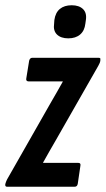

<svg xmlns="http://www.w3.org/2000/svg" viewBox="-32 -711 402 731"><path d="M-5 0Q-13 0 -12 -9L-11 -13Q-9 -20 -5 -28L159 -316Q172 -338 183.5 -358.5Q195 -379 207 -400V-401Q189 -401 176 -401Q163 -401 148 -401H78Q66 -401 68 -412L79 -480Q82 -491 91 -491H343Q352 -491 350 -484V-480Q349 -472 342 -460L181 -178Q169 -157 156.5 -135.5Q144 -114 132 -92V-91Q146 -91 158 -91Q170 -91 184 -91H265Q277 -91 274 -79L264 -11Q262 0 252 0ZM228 -565Q200 -565 185 -579.5Q170 -594 174 -621L175 -635Q179 -663 196 -677Q213 -691 241 -691Q269 -691 284 -676.5Q299 -662 295 -635L293 -621Q290 -594 273 -579.5Q256 -565 228 -565Z"/></svg>

Font: Sofia Sans Extra Condensed
Style: Bold Italic
Weight: 700
Italic angle: -9°
Designer: Botio Nikoltchev, Ani Petrova
Foundry: lettersoup
Version: Version 4.101